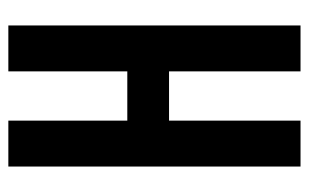

<svg xmlns="http://www.w3.org/2000/svg" viewBox="-160 -580 740 460"><g transform="rotate(-90 210.0 -350.0)"><path d="M41 -700H151V-415H269V-700H379V0H269V-315H151V0H41Z"/></g></svg>

Font: kids-team
Style: team
Weight: 400
Designer: Ryoichi Tsunekawa, Thomas Gollenia, Laura Emeder
Foundry: Ryoichi Tsunekawa, Thomas Gollenia, Laura Emeder
Version: Version 2.000